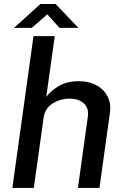

<svg xmlns="http://www.w3.org/2000/svg" viewBox="-20 -920 610 940"><path d="M40.5 0 144 -743H248L206.5 -445.5Q229 -476 268.5 -499.2Q308 -522.5 367 -522.5Q415 -522.5 451.5 -503Q488 -483.5 506.2 -448.5Q524.5 -413.5 518 -367L467 0H361.5L410 -348.5Q416 -390 390.8 -413.5Q365.5 -437 321.5 -437Q276 -437 237.8 -413.2Q199.5 -389.5 193.5 -343L145.5 0ZM48.5 -783.5 178 -900.5H252L364 -783.5H271.5L211.5 -850L135.5 -783.5Z"/></svg>

Font: Public Sans Medium
Style: Italic
Weight: 500
Italic angle: -8°
Designer: The Public Sans project authors (U.S. Web Design System). Libre Franklin designed by Pablo Impallari and Rodrigo Fuenzal
Version: Version 1.007; ttfautohint (v1.8.1) -l 8 -r 50 -G 200 -x 14 